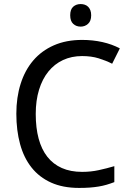

<svg xmlns="http://www.w3.org/2000/svg" viewBox="-20 -922 643 952"><path d="M387.2 -644Q335 -644 292.5 -624.3Q250 -604.5 220 -567.4Q189.9 -530.3 173.6 -477.1Q157.2 -423.8 157.2 -356.9Q157.2 -288.1 171.6 -234.6Q186 -181.2 214.8 -144.5Q243.7 -107.9 286.6 -88.9Q329.6 -69.8 387.2 -69.8Q430.7 -69.8 469.7 -78.4Q508.8 -86.9 546.9 -98.1V-19Q527.8 -11.7 508.8 -6.1Q489.7 -0.5 469 2.9Q448.2 6.3 424.6 8.1Q400.9 9.8 372.1 9.8Q292 9.8 233.4 -16.6Q174.8 -43 136.5 -91.3Q98.1 -139.6 79.6 -207.5Q61 -275.4 61 -357.9Q61 -439 82.3 -506.3Q103.5 -573.7 144.8 -622.1Q186 -670.4 247.1 -697.3Q308.1 -724.1 387.2 -724.1Q439.9 -724.1 487.8 -713.4Q535.6 -702.6 574.2 -682.1L536.1 -606Q505.4 -621.6 469.2 -632.8Q433.1 -644 387.2 -644ZM328.1 -846.2Q328.1 -875.5 343 -888.7Q357.9 -901.9 379.9 -901.9Q390.6 -901.9 400.1 -898.7Q409.7 -895.5 416.7 -888.7Q423.8 -881.8 428 -871.3Q432.1 -860.8 432.1 -846.2Q432.1 -817.9 416.7 -804Q401.4 -790 379.9 -790Q357.9 -790 343 -803.7Q328.1 -817.4 328.1 -846.2Z"/></svg>

Font: Droid Sans
Style: Regular
Weight: 400
Foundry: Ascender Corporation
Version: Version 1.00 build 114